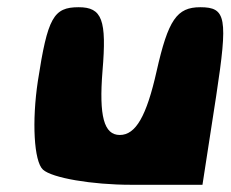

<svg xmlns="http://www.w3.org/2000/svg" viewBox="-20 -570 639 532"><path d="M85 -346C68 -234 74 -123 99 -100C124 -77 235 -58 343 -58H541L579 -304C612 -521 607 -550 535 -550C470 -550 446 -515 414 -373C386 -248 356 -196 312 -196C268 -196 254 -248 264 -373C276 -515 263 -550 198 -550C128 -550 112 -521 85 -346Z"/></svg>

Font: Hussar Skorodowane
Style: Ky
Weight: 700
Foundry: Cannot Into Space Fonts
Version: Version 0.892